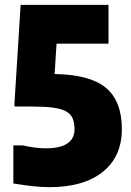

<svg xmlns="http://www.w3.org/2000/svg" viewBox="-20 -760 539 791"><path d="M184 11Q155 11 119.5 7.5Q84 4 35 -4V-161H74Q125 -149 168 -149Q287 -149 287 -228Q287 -255 279 -273Q271 -291 251.5 -301.5Q232 -312 199 -316.5Q166 -321 115 -321H43L39 -325L65 -740H427V-580H213L205 -455Q350 -453 416 -398.5Q482 -344 482 -228Q482 -115 403.5 -52Q325 11 184 11Z"/></svg>

Font: Encode Sans Compressed
Style: Black
Weight: 900
Designer: Pablo Impallari, Andres Torresi
Foundry: Pablo Impallari, Andres Torresi
Version: Version 1.000; ttfautohint (v1.00) -l 8 -r 50 -G 200 -x 14 -